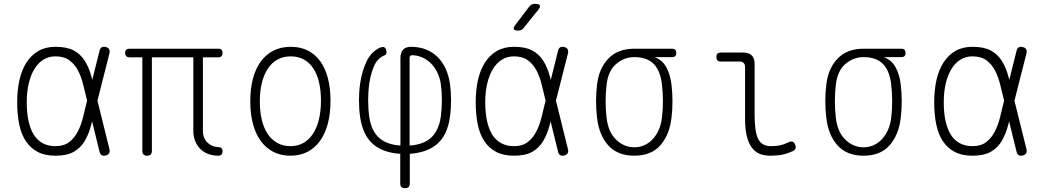

<svg xmlns="http://www.w3.org/2000/svg" viewBox="-20 -805 5440 1005"><path d="M553 -24Q556 -11 551 -2.5Q546 6 533 9Q520 12 512 7Q504 2 501 -11L462 -170Q460 -160 457 -150Q444 -101 422.5 -65.5Q401 -30 365.5 -10Q330 10 270 10Q215 10 177 -10Q139 -30 115 -66.5Q91 -103 80.5 -154.5Q70 -206 70 -270Q70 -334 82 -387Q94 -440 119 -478.5Q144 -517 181.5 -538.5Q219 -560 270 -560Q330 -560 365.5 -541Q401 -522 423 -488Q445 -454 458 -406Q461 -397 463 -387L501 -539Q504 -552 512 -557Q520 -562 533 -559Q546 -556 551 -547.5Q556 -539 553 -526L490 -278ZM436 -278 435 -282Q425 -323 415 -363.5Q405 -404 388 -436.5Q371 -469 343 -489.5Q315 -510 270 -510Q236 -510 208.5 -493.5Q181 -477 161.5 -446Q142 -415 131 -370.5Q120 -326 120 -270Q120 -214 129.5 -171Q139 -128 157.5 -99Q176 -70 204.5 -55Q233 -40 270 -40Q315 -40 342.5 -61.5Q370 -83 387.5 -117Q405 -151 415 -193Q425 -235 435 -275Z M1123 10Q1095 10 1070.5 1Q1046 -8 1029 -25Q1012 -42 1002 -66Q992 -90 992 -120V-505H775V-15Q775 -3 769 3.5Q763 10 750 10Q737 10 731 3.5Q725 -3 725 -15V-505H658Q647 -505 641 -511Q635 -517 635 -528Q635 -539 640.5 -544.5Q646 -550 657 -550H1123Q1134 -550 1139.5 -544.5Q1145 -539 1145 -528Q1145 -517 1139.5 -511Q1134 -505 1123 -505H1042V-120Q1042 -82 1065.5 -59Q1089 -36 1123 -35Q1134 -35 1139.5 -29.5Q1145 -24 1145 -13Q1145 -2 1139.5 4Q1134 10 1123 10Z M1500 10Q1450 10 1411 -10Q1372 -30 1345 -67Q1318 -104 1304 -156.5Q1290 -209 1290 -275Q1290 -341 1304 -393.5Q1318 -446 1345 -483Q1372 -520 1411.5 -540Q1451 -560 1502 -560Q1553 -560 1592 -540Q1631 -520 1657 -483.5Q1683 -447 1696.5 -395Q1710 -343 1710 -278Q1710 -211 1696 -158Q1682 -105 1655 -67.5Q1628 -30 1589 -10Q1550 10 1500 10ZM1500 -40Q1538 -40 1567.5 -56.5Q1597 -73 1617.5 -103.5Q1638 -134 1649 -178.5Q1660 -223 1660 -278Q1660 -331 1650 -374Q1640 -417 1620 -447Q1600 -477 1570.5 -493.5Q1541 -510 1502 -510Q1463 -510 1433 -493.5Q1403 -477 1382.5 -446.5Q1362 -416 1351 -372.5Q1340 -329 1340 -275Q1340 -221 1350.5 -177.5Q1361 -134 1381.5 -103.5Q1402 -73 1432 -56.5Q1462 -40 1500 -40Z M2100 180Q2087 180 2081 174Q2075 168 2075 155V0Q1982 -6 1930.5 -52.5Q1879 -99 1865 -192Q1859 -234 1859 -280Q1859 -326 1865 -368Q1875 -436 1900 -486Q1925 -536 1970 -556Q1978 -559 1984 -559Q1990 -559 1994 -556Q1998 -553 2000.5 -546.5Q2003 -540 2003 -531Q2003 -526 2000.5 -521.5Q1998 -517 1992 -515Q1957 -501 1939 -461.5Q1921 -422 1913 -368Q1907 -326 1907 -280Q1907 -234 1913 -192Q1924 -120 1964 -84Q2004 -48 2076 -43V-500Q2076 -531 2091 -546Q2106 -561 2136 -560Q2180 -559 2214.5 -544Q2249 -529 2273.5 -503.5Q2298 -478 2313.5 -443.5Q2329 -409 2335 -368Q2341 -326 2341 -280Q2341 -234 2335 -192Q2322 -99 2269.5 -52.5Q2217 -6 2125 0V155Q2125 168 2119 174Q2113 180 2100 180ZM2124 -501V-43Q2196 -48 2236 -84Q2276 -120 2287 -192Q2293 -234 2293 -280Q2293 -326 2287 -368Q2282 -400 2268.5 -427Q2255 -454 2235.5 -473.5Q2216 -493 2191 -504Q2166 -515 2139 -516Q2131 -516 2127.5 -512.5Q2124 -509 2124 -501Z M2721 -659Q2715 -651 2708 -648Q2701 -645 2692 -645Q2673 -645 2669.5 -652Q2666 -659 2677 -674L2749 -769Q2755 -777 2762.5 -781Q2770 -785 2781 -785Q2801 -785 2805.5 -777Q2810 -769 2797 -753ZM2953 -24Q2956 -11 2951 -2.5Q2946 6 2933 9Q2920 12 2912 7Q2904 2 2901 -11L2862 -170Q2860 -160 2857 -150Q2844 -101 2822.5 -65.5Q2801 -30 2765.5 -10Q2730 10 2670 10Q2615 10 2577 -10Q2539 -30 2515 -66.5Q2491 -103 2480.5 -154.5Q2470 -206 2470 -270Q2470 -334 2482 -387Q2494 -440 2519 -478.5Q2544 -517 2581.5 -538.5Q2619 -560 2670 -560Q2730 -560 2765.5 -541Q2801 -522 2823 -488Q2845 -454 2858 -406Q2861 -397 2863 -387L2901 -539Q2904 -552 2912 -557Q2920 -562 2933 -559Q2946 -556 2951 -547.5Q2956 -539 2953 -526L2890 -278ZM2836 -278 2835 -282Q2825 -323 2815 -363.5Q2805 -404 2788 -436.5Q2771 -469 2743 -489.5Q2715 -510 2670 -510Q2636 -510 2608.5 -493.5Q2581 -477 2561.5 -446Q2542 -415 2531 -370.5Q2520 -326 2520 -270Q2520 -214 2529.5 -171Q2539 -128 2557.5 -99Q2576 -70 2604.5 -55Q2633 -40 2670 -40Q2715 -40 2742.5 -61.5Q2770 -83 2787.5 -117Q2805 -151 2815 -193Q2825 -235 2835 -275Z M3498 -506H3406Q3446 -492 3467.5 -453.5Q3489 -415 3495 -360Q3500 -318 3500 -275Q3500 -232 3495 -190Q3485 -100 3437 -45Q3389 10 3300 10Q3212 10 3163.5 -44.5Q3115 -99 3105 -190Q3100 -232 3100 -275Q3100 -318 3105 -360Q3114 -445 3163.5 -497.5Q3213 -550 3300 -550H3498Q3509 -550 3514.5 -544.5Q3520 -539 3520 -528Q3520 -517 3514.5 -511.5Q3509 -506 3498 -506ZM3300 -34Q3327 -34 3351.5 -44.5Q3376 -55 3395.5 -75.5Q3415 -96 3428 -125Q3441 -154 3445 -190Q3450 -232 3450 -275Q3450 -318 3445 -360Q3438 -432 3403 -469Q3368 -506 3300 -506Q3247 -506 3205 -470Q3163 -434 3155 -360Q3150 -318 3150 -275Q3150 -232 3155 -190Q3163 -115 3204.5 -74.5Q3246 -34 3300 -34Z M3930 -200Q3930 -114 3949 -77Q3968 -40 4015 -40Q4040 -40 4061 -44Q4082 -48 4107 -60Q4119 -66 4127.5 -63.5Q4136 -61 4141 -50Q4147 -38 4144 -28.5Q4141 -19 4130 -14Q4099 0 4073 5Q4047 10 4010 10Q3980 10 3956 0Q3932 -10 3915 -33Q3898 -56 3889 -92.5Q3880 -129 3880 -182V-453Q3880 -468 3872.5 -475.5Q3865 -483 3850 -483H3753Q3741 -483 3735.5 -489Q3730 -495 3730 -507Q3730 -519 3736 -524.5Q3742 -530 3754 -530H3870Q3900 -530 3915 -515Q3930 -500 3930 -470Z M4698 -506H4606Q4646 -492 4667.5 -453.5Q4689 -415 4695 -360Q4700 -318 4700 -275Q4700 -232 4695 -190Q4685 -100 4637 -45Q4589 10 4500 10Q4412 10 4363.5 -44.5Q4315 -99 4305 -190Q4300 -232 4300 -275Q4300 -318 4305 -360Q4314 -445 4363.5 -497.5Q4413 -550 4500 -550H4698Q4709 -550 4714.5 -544.5Q4720 -539 4720 -528Q4720 -517 4714.5 -511.5Q4709 -506 4698 -506ZM4500 -34Q4527 -34 4551.5 -44.5Q4576 -55 4595.5 -75.5Q4615 -96 4628 -125Q4641 -154 4645 -190Q4650 -232 4650 -275Q4650 -318 4645 -360Q4638 -432 4603 -469Q4568 -506 4500 -506Q4447 -506 4405 -470Q4363 -434 4355 -360Q4350 -318 4350 -275Q4350 -232 4355 -190Q4363 -115 4404.5 -74.5Q4446 -34 4500 -34Z M5353 -24Q5356 -11 5351 -2.5Q5346 6 5333 9Q5320 12 5312 7Q5304 2 5301 -11L5262 -170Q5260 -160 5257 -150Q5244 -101 5222.5 -65.5Q5201 -30 5165.5 -10Q5130 10 5070 10Q5015 10 4977 -10Q4939 -30 4915 -66.5Q4891 -103 4880.5 -154.5Q4870 -206 4870 -270Q4870 -334 4882 -387Q4894 -440 4919 -478.5Q4944 -517 4981.5 -538.5Q5019 -560 5070 -560Q5130 -560 5165.5 -541Q5201 -522 5223 -488Q5245 -454 5258 -406Q5261 -397 5263 -387L5301 -539Q5304 -552 5312 -557Q5320 -562 5333 -559Q5346 -556 5351 -547.5Q5356 -539 5353 -526L5290 -278ZM5236 -278 5235 -282Q5225 -323 5215 -363.5Q5205 -404 5188 -436.5Q5171 -469 5143 -489.5Q5115 -510 5070 -510Q5036 -510 5008.5 -493.5Q4981 -477 4961.5 -446Q4942 -415 4931 -370.5Q4920 -326 4920 -270Q4920 -214 4929.5 -171Q4939 -128 4957.5 -99Q4976 -70 5004.5 -55Q5033 -40 5070 -40Q5115 -40 5142.5 -61.5Q5170 -83 5187.5 -117Q5205 -151 5215 -193Q5225 -235 5235 -275Z"/></svg>

Font: Maple Mono NL Thin
Style: Regular
Weight: 250
Monospace: yes
Designer: subframe7536
Version: Version 7.000